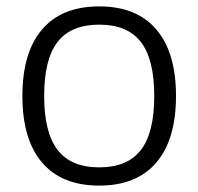

<svg xmlns="http://www.w3.org/2000/svg" viewBox="-20 -570 620 600"><path d="M118 -270Q118 -156 160 -101.5Q202 -47 290 -47Q378 -47 420 -101Q462 -155 462 -270Q462 -385 420 -439Q378 -493 290 -493Q202 -493 160 -439Q118 -385 118 -270ZM468.5 -62Q407 10 290 10Q173 10 111.5 -62Q50 -134 50 -270Q50 -406 111.5 -478Q173 -550 290 -550Q407 -550 468.5 -478Q530 -406 530 -270Q530 -134 468.5 -62Z"/></svg>

Font: EncodeSans
Style: Light
Weight: 300
Designer: Pablo Impallari, Andres Torresi
Foundry: Pablo Impallari, Andres Torresi
Version: Version 1.000; ttfautohint (v1.4.1)